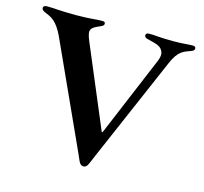

<svg xmlns="http://www.w3.org/2000/svg" viewBox="-107 -854 1051 991"><g transform="rotate(15 418.0 -358.5)"><path d="M420.5 17C430.4 17 438.9 11.4 446 -5.7L469.8 -61.4L707 -610.1C738.6 -685.4 769.5 -689.3 806.5 -703.5C814.3 -706.7 821 -710.6 821 -719.8C821 -729 812.9 -732.2 804.3 -731.9C786.6 -732.2 750.4 -727.3 703.1 -727.3C623.9 -727.3 601.2 -733 573.2 -732.6C562.9 -733 554 -729.8 554 -719.1C554 -710.2 561.4 -706.3 571.7 -703.5C605.8 -694.6 639.9 -690 652 -666.9C660.5 -653.8 662.6 -635.7 649.9 -606.5L478.3 -197.4L472.3 -183.6C468.8 -175.8 467 -176.8 463.8 -184.7L454.9 -206L281.6 -617.5C258.9 -674 267.4 -682.9 320.3 -705.3C332.4 -710.2 337 -715.9 336.6 -722.7C337 -730.1 331 -734 320.3 -733.7C293 -734 255.3 -727.3 182.9 -727.3C93.4 -727.3 57.5 -733 27.7 -732.6C14.9 -733 6 -729 6 -718.4C6 -709.5 12.8 -704.5 29.5 -697.4C62.9 -684.3 90.9 -669.4 123.6 -600.9L377.5 -43.3L394.2 -5.3C400.6 9.2 408.4 17 420.5 17Z"/></g></svg>

Font: Margiela Serif Semibold
Style: Regular
Weight: 600
Designer: Andreas Faust, Stefan Endress
Version: Version 1.002;FEAKit 1.0